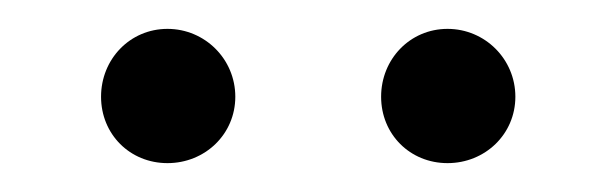

<svg xmlns="http://www.w3.org/2000/svg" viewBox="-20 -720 427 133"><path d="M290 -607C316 -607 337 -627 337 -653C337 -679 316 -700 290 -700C264 -700 244 -679 244 -653C244 -627 264 -607 290 -607ZM96 -607C122 -607 143 -627 143 -653C143 -679 122 -700 96 -700C70 -700 50 -679 50 -653C50 -627 70 -607 96 -607Z"/></svg>

Font: Fixel Text Regular
Style: Regular
Weight: 400
Width: 4
Designer: AlfaBravo + MacPaw
Foundry: Kyrylo Tkachov, Marchela Mozhyna, Serhii Makarenko, Maria Weinstein, Zakhar Kryvoshyya
Version: Version 1.211